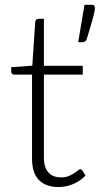

<svg xmlns="http://www.w3.org/2000/svg" viewBox="-20 -748 404 776"><path d="M216.5 8Q166 8 137.8 -20Q109.5 -48 109.5 -106.5V-446.5H38Q32.5 -446.5 29 -449.5Q25.5 -452.5 25.5 -458V-476.5L110.5 -482.5L122.5 -660.5Q123.5 -665 126.5 -668.5Q129.5 -672 135 -672H157.5V-482H314.5V-446.5H157.5V-109Q157.5 -88.5 162.8 -73.8Q168 -59 177.2 -49.5Q186.5 -40 199 -35.5Q211.5 -31 226 -31Q244 -31 257 -36.2Q270 -41.5 279.5 -47.8Q289 -54 295 -59.2Q301 -64.5 304.5 -64.5Q308.5 -64.5 312.5 -59.5L325.5 -38.5Q306.5 -17.5 277.2 -4.8Q248 8 216.5 8ZM351.5 -728.5Q359 -728.5 361.2 -724.8Q363.5 -721 363.5 -715Q363.5 -709.5 361.8 -700.8Q360 -692 356.2 -677.2Q352.5 -662.5 346 -641.2Q339.5 -620 330.5 -590Q328 -583 323.8 -580.2Q319.5 -577.5 312 -577.5H296L321.5 -728.5Z"/></svg>

Font: LatoLatin Light
Style: Regular
Weight: 300
Designer: Lukasz Dziedzic with Adam Twardoch and Botio Nikoltchev
Foundry: tyPoland Lukasz Dziedzic
Version: Version 2.015; 2015-08-06; http://www.latofonts.com/